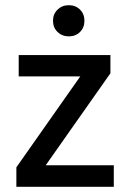

<svg xmlns="http://www.w3.org/2000/svg" viewBox="-20 -719 501 739"><path d="M288 -682Q305 -665 305 -639Q305 -613 288 -596Q271 -579 245 -579Q219 -579 201.5 -596Q184 -613 184 -639Q184 -665 201.5 -682Q219 -699 245 -699Q271 -699 288 -682ZM418 0H43V-75L289 -425H52V-507H405V-437L156 -83H418Z"/></svg>

Font: Hind Mysuru Medium
Style: Regular
Weight: 500
Designer: Manushi Parikh, Hitesh Malaviya
Foundry: Indian Type Foundry
Version: Version 0.703;PS 1.0;hotconv 1.0.86;makeotf.lib2.5.63406